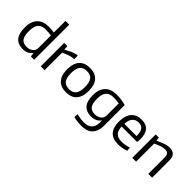

<svg xmlns="http://www.w3.org/2000/svg" viewBox="94 -1859 3128 3128"><g transform="rotate(45 1658.5 -294.5)"><path d="M271 10Q161 10 104 -57Q47 -124 47 -266Q47 -338 66 -391Q85 -444 120 -479.5Q155 -515 204.5 -532.5Q254 -550 314 -550Q349 -550 381 -546.5Q413 -543 441 -540V-808H528V0H452L444 -66H438Q382 10 271 10ZM291 -60Q321 -60 348 -68.5Q375 -77 396 -92.5Q417 -108 429 -130.5Q441 -153 441 -182V-471Q414 -476 381.5 -479Q349 -482 313 -482Q225 -482 181 -433Q137 -384 137 -270Q137 -157 174 -108.5Q211 -60 291 -60Z M680 -540H753L759 -466H763Q819 -497 866 -519Q913 -541 955 -549H983V-466H952Q907 -460 859.5 -442.5Q812 -425 768 -402V0H680Z M1267 10Q1145 10 1081 -62Q1017 -134 1017 -270Q1017 -407 1081 -478.5Q1145 -550 1267 -550Q1389 -550 1453 -478.5Q1517 -407 1517 -270Q1517 -133 1453 -61.5Q1389 10 1267 10ZM1267 -62Q1351 -62 1389.5 -111.5Q1428 -161 1428 -270Q1428 -379 1389.5 -428.5Q1351 -478 1267 -478Q1184 -478 1145 -428.5Q1106 -379 1106 -270Q1106 -161 1145 -111.5Q1184 -62 1267 -62Z M1830 219Q1782 219 1735 213Q1688 207 1650 196L1656 127Q1693 137 1735 143.5Q1777 150 1819 150Q1861 150 1896 140.5Q1931 131 1956 108.5Q1981 86 1995 49Q2009 12 2009 -43V-78H2004Q1947 0 1835 0Q1726 0 1668.5 -65Q1611 -130 1611 -269Q1611 -340 1630 -392.5Q1649 -445 1684 -480Q1719 -515 1768.5 -532.5Q1818 -550 1878 -550Q1926 -550 1979.5 -544Q2033 -538 2093 -521V-53Q2093 27 2072 79Q2051 131 2015.5 162.5Q1980 194 1932 206.5Q1884 219 1830 219ZM1855 -69Q1885 -69 1912.5 -77.5Q1940 -86 1960.5 -101.5Q1981 -117 1993 -139.5Q2005 -162 2005 -191V-471Q1978 -476 1945.5 -479Q1913 -482 1877 -482Q1789 -482 1745 -434Q1701 -386 1701 -274Q1701 -164 1738 -116.5Q1775 -69 1855 -69Z M2466 9Q2342 9 2279 -59.5Q2216 -128 2216 -263Q2216 -402 2278.5 -475.5Q2341 -549 2460 -549Q2667 -549 2667 -308Q2667 -262 2660 -238H2304Q2309 -144 2350.5 -103Q2392 -62 2477 -62Q2515 -62 2558 -69Q2601 -76 2643 -90L2648 -23Q2608 -8 2559.5 0.5Q2511 9 2466 9ZM2458 -481Q2314 -481 2304 -300H2586Q2586 -398 2555 -439.5Q2524 -481 2458 -481Z M2788 -540H2861L2867 -477H2872Q2912 -496 2944.5 -510Q2977 -524 3004.5 -533Q3032 -542 3056 -546Q3080 -550 3103 -550Q3172 -550 3208.5 -513.5Q3245 -477 3245 -402V0H3157V-373Q3157 -429 3136 -452.5Q3115 -476 3070 -476Q3032 -476 2981.5 -460Q2931 -444 2876 -417V0H2788Z"/></g></svg>

Font: Encode Sans
Style: Regular
Weight: 400
Designer: Pablo Impallari, Andres Torresi
Foundry: Pablo Impallari, Andres Torresi
Version: Version 1.000; ttfautohint (v1.00) -l 8 -r 50 -G 200 -x 14 -